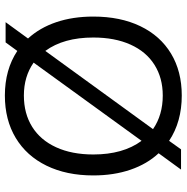

<svg xmlns="http://www.w3.org/2000/svg" viewBox="-9 -746 766 788"><g transform="rotate(-90 374.0 -352.0)"><path d="M610 -620Q654 -572 677 -504Q700 -436 700 -352Q700 -241 660.5 -159Q621 -77 548 -33Q475 11 376 11Q268 11 190 -41L155 8H72L139 -84Q95 -131 71.5 -199.5Q48 -268 48 -352Q48 -462 88 -544Q128 -626 202 -670.5Q276 -715 376 -715Q482 -715 559 -664L594 -712H677ZM190 -154 511 -597Q454 -637 376 -637Q302 -637 247.5 -603Q193 -569 163.5 -504.5Q134 -440 134 -352Q134 -230 190 -154ZM614 -352Q614 -474 559 -549L238 -107Q296 -67 376 -67Q448 -67 502 -101Q556 -135 585 -199.5Q614 -264 614 -352Z"/></g></svg>

Font: CBA Beacon Sans
Style: Regular
Weight: 400
Designer: Wei Huang
Foundry: Wei Huang
Version: Version 1.002